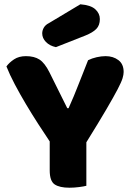

<svg xmlns="http://www.w3.org/2000/svg" viewBox="-20 -871 614 896"><path d="M383 -4Q372 -1 349 2Q326 5 304 5Q258 5 235 -10.5Q212 -26 212 -76V-211Q187 -248 158 -293Q129 -338 101 -385Q73 -432 49 -477.5Q25 -523 10 -561Q23 -579 45.5 -594Q68 -609 101 -609Q140 -609 164.5 -593Q189 -577 211 -533L294 -366H300Q314 -397 324.5 -422.5Q335 -448 345 -473.5Q355 -499 366 -526.5Q377 -554 391 -590Q409 -599 431 -604Q453 -609 473 -609Q508 -609 532.5 -590.5Q557 -572 557 -535Q557 -523 552 -506Q547 -489 529 -454.5Q511 -420 476.5 -361Q442 -302 383 -207ZM355 -851Q404 -847 425 -827.5Q446 -808 446 -782Q446 -753 429.5 -736Q413 -719 378 -705L241 -651Q212 -657 194.5 -675Q177 -693 177 -715Q177 -729 184.5 -742Q192 -755 208 -763Z"/></svg>

Font: Baloo Cyrillic
Style: Regular
Weight: 400
Designer: Ek Type, Denis Ignatov
Foundry: Ek Type
Version: Version 1.50 July 26, 2019